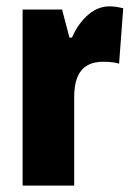

<svg xmlns="http://www.w3.org/2000/svg" viewBox="-20 -583 415 603"><path d="M322 -563C267 -563 225 -510 206 -465H198L175 -553H51V0H213V-278C213 -350 240 -389 304 -389C325 -389 341 -387 354 -383L367 -557C347 -562 335 -563 322 -563Z"/></svg>

Font: Noto Sans Gujarati ExtraCondensed Black
Style: Regular
Weight: 900
Width: 2
Designer: Jelle Bosma - Monotype Design Team, Universal Thirst
Foundry: Monotype Imaging Inc.
Version: Version 2.106